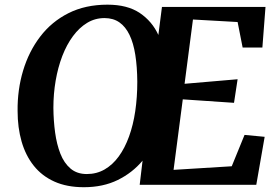

<svg xmlns="http://www.w3.org/2000/svg" viewBox="-20 -772 1162 802"><path d="M330.5 10Q259.5 10 207.2 -13.5Q155 -37 121 -79.8Q87 -122.5 70.2 -180.8Q53.5 -239 53.5 -308.5Q52.5 -397 76.5 -477Q100.5 -557 148 -619.2Q195.5 -681.5 266 -717Q336.5 -752.5 429 -752.5Q512 -752.5 563.8 -717.8Q615.5 -683 641.5 -626L656.5 -743H1089L1076 -573.5H993.5L972.5 -680L786 -690.5L751 -422L972.5 -441L957.5 -342.5L743.5 -357L705 -62.5L948 -77.5L1001.5 -208.5L1085.5 -200.5L1050.5 0H563.5L575.5 -101Q533.5 -50.5 472 -20.2Q410.5 10 330.5 10ZM342.5 -45Q383.5 -45 417 -64.2Q450.5 -83.5 476 -118.5Q501.5 -153.5 519 -201.8Q536.5 -250 545 -308Q553.5 -366 553.5 -430.5Q553 -493.5 545.2 -542.8Q537.5 -592 521 -626.2Q504.5 -660.5 478.8 -678.5Q453 -696.5 416.5 -696.5Q377 -696.5 344 -676.5Q311 -656.5 284.8 -621Q258.5 -585.5 240.2 -538Q222 -490.5 212.5 -435.2Q203 -380 203 -321.5Q203.5 -268 210.2 -218.5Q217 -169 232.2 -130Q247.5 -91 274.5 -68Q301.5 -45 342.5 -45Z"/></svg>

Font: Merriweather 24pt
Style: Bold Italic
Weight: 700
Italic angle: -7.8°
Designer: Eben Sorkin
Foundry: Eben Sorkin
Version: Version 2.101